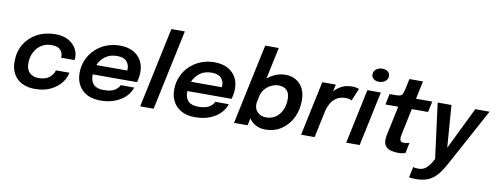

<svg xmlns="http://www.w3.org/2000/svg" viewBox="-76 -1198 4761 1841"><g transform="rotate(10 2304.5 -277.0)"><path d="M277.5 11Q165 11 102.5 -49.8Q40 -110.5 40 -214.5Q40 -312 84.5 -385.2Q129 -458.5 206 -499.2Q283 -540 381 -540Q456 -540 506.2 -512.8Q556.5 -485.5 581.5 -443Q606.5 -400.5 606.5 -356Q606.5 -346 605.8 -338.8Q605 -331.5 604 -327.5H473Q474 -333.5 474 -339.5Q474 -379 447.8 -405Q421.5 -431 363.5 -431Q306 -431 263.2 -403Q220.5 -375 196.8 -327.5Q173 -280 173 -221.5Q173 -161.5 205 -129.8Q237 -98 292.5 -98Q361 -98 397.5 -128Q434 -158 446 -199.5H577Q568 -147.5 530.2 -99.2Q492.5 -51 428.5 -20Q364.5 11 277.5 11Z M1213 -167.5Q1201 -123 1162.5 -82Q1124 -41 1061 -14.8Q998 11.5 912.5 11.5Q837 11.5 783.5 -17Q730 -45.5 701.5 -96.2Q673 -147 673 -213.5Q673 -284.5 699 -344Q725 -403.5 771.2 -447.5Q817.5 -491.5 878.5 -515.8Q939.5 -540 1010 -540Q1084.5 -540 1137.2 -512.5Q1190 -485 1218 -435.8Q1246 -386.5 1246 -322.5Q1246 -300 1241.5 -271Q1237 -242 1230.5 -223H799.5Q799.5 -218.5 799.5 -213.5Q799.5 -157 830 -125Q860.5 -93 928.5 -93Q1000.5 -93 1036.8 -117.2Q1073 -141.5 1081.5 -167.5ZM1000 -437Q934 -437 887.5 -404Q841 -371 818.5 -316.5H1119Q1120 -325 1120 -335.5Q1120 -377 1091.8 -407Q1063.5 -437 1000 -437Z M1598 -781.5 1432 0H1301L1467 -781.5Z M2134 -167.5Q2122 -123 2083.5 -82Q2045 -41 1982 -14.8Q1919 11.5 1833.5 11.5Q1758 11.5 1704.5 -17Q1651 -45.5 1622.5 -96.2Q1594 -147 1594 -213.5Q1594 -284.5 1620 -344Q1646 -403.5 1692.2 -447.5Q1738.5 -491.5 1799.5 -515.8Q1860.5 -540 1931 -540Q2005.5 -540 2058.2 -512.5Q2111 -485 2139 -435.8Q2167 -386.5 2167 -322.5Q2167 -300 2162.5 -271Q2158 -242 2151.5 -223H1720.5Q1720.5 -218.5 1720.5 -213.5Q1720.5 -157 1751 -125Q1781.5 -93 1849.5 -93Q1921.5 -93 1957.8 -117.2Q1994 -141.5 2002.5 -167.5ZM1921 -437Q1855 -437 1808.5 -404Q1762 -371 1739.5 -316.5H2040Q2041 -325 2041 -335.5Q2041 -377 2012.8 -407Q1984.5 -437 1921 -437Z M2214.5 0 2380.5 -781.5H2512.5L2447 -473Q2485 -505 2529.8 -522.5Q2574.5 -540 2621 -540Q2708 -540 2763 -483.5Q2818 -427 2818 -322.5Q2818 -230 2780.2 -154.2Q2742.5 -78.5 2675.2 -33.8Q2608 11 2519 11Q2468.5 11 2427.5 -10.5Q2386.5 -32 2361.5 -70L2346.5 0ZM2394 -211.5Q2394 -164 2426.5 -134.5Q2459 -105 2505.5 -105Q2562.5 -105 2602 -133.5Q2641.5 -162 2662 -209.5Q2682.5 -257 2682.5 -313.5Q2682.5 -372 2653.2 -400Q2624 -428 2574.5 -428Q2541 -428 2507.5 -412.8Q2474 -397.5 2448 -370Q2422 -342.5 2411.5 -306L2395.5 -231Q2394 -220.5 2394 -211.5Z M2867.5 0 2980.5 -531H3112L3098 -463Q3128.5 -497.5 3171 -518.8Q3213.5 -540 3266.5 -540Q3298.5 -540 3316.2 -535.2Q3334 -530.5 3337.5 -527.5L3287.5 -407Q3283.5 -410.5 3269.2 -415.8Q3255 -421 3229.5 -421Q3175 -421 3139.5 -397.2Q3104 -373.5 3083.8 -337.2Q3063.5 -301 3055.5 -264.5L2999.5 0Z M3515 -629Q3484.5 -629 3463 -644.8Q3441.5 -660.5 3441.5 -688.5Q3441.5 -722 3467.5 -740.5Q3493.5 -759 3526.5 -759Q3556.5 -759 3578.2 -743.8Q3600 -728.5 3600 -700Q3600 -666.5 3574 -647.8Q3548 -629 3515 -629ZM3307 0 3419.5 -531H3550.5L3438 0Z M3813.5 10Q3780.5 10 3748 2.5Q3715.5 -5 3694 -27.2Q3672.5 -49.5 3672.5 -93.5Q3672.5 -111 3676.5 -132.8Q3680.5 -154.5 3686.5 -182L3738.5 -426H3613.5L3636 -531H3689Q3722.5 -531 3739 -536.5Q3755.5 -542 3763.8 -562Q3772 -582 3781 -625L3798 -706H3930L3893 -531H4051.5L4029 -426H3870.5L3825.5 -213Q3819 -183.5 3815.5 -164.8Q3812 -146 3812 -132.5Q3812 -115 3820 -104.8Q3828 -94.5 3849 -94.5Q3865 -94.5 3881.2 -97.5Q3897.5 -100.5 3905 -103.5L3883.5 -0.5Q3873 3 3855 6.5Q3837 10 3813.5 10Z M4025 228Q4002 228 3981.8 226Q3961.5 224 3958 222L3980.5 118.5Q3986.5 122 4001.5 123.8Q4016.5 125.5 4033.5 125.5Q4074.5 125.5 4104.5 100.5Q4134.5 75.5 4154.5 39.5L4173.5 6L4104 -531H4238L4269.5 -120L4470 -531H4609L4303 33Q4271.5 91.5 4236 135.2Q4200.5 179 4150.5 203.5Q4100.5 228 4025 228Z"/></g></svg>

Font: Epilogue SemiBold
Style: Italic
Weight: 600
Italic angle: -12°
Designer: Tyler Finck
Foundry: Etcetera Type Co
Version: Version 2.111; ttfautohint (v1.8.3)